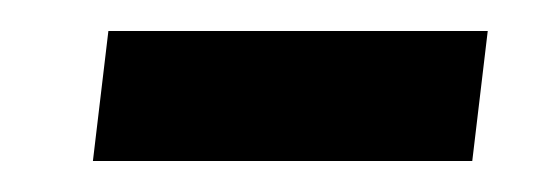

<svg xmlns="http://www.w3.org/2000/svg" viewBox="-20 -104 355 124"><path d="M40 0H285L295 -84H50Z"/></svg>

Font: Noto Sans Arabic UI SmBd
Style: Regular
Weight: 600
Designer: Monotype Design Team, Nadine Chahine and Nizar Qandah
Foundry: Monotype Imaging Inc.
Version: Version 2.010